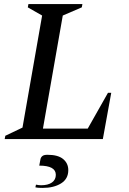

<svg xmlns="http://www.w3.org/2000/svg" viewBox="-20 -680 633 939"><path d="M3 0 6 -16 90 -56 186 -604 116 -644 119 -660H383L380 -644L287 -604L190 -51H409L508 -226H524L483 0ZM189 239Q181 239 170.5 238.5Q160 238 153 236L156 223Q170 226 181 226Q215 226 234 212.5Q253 199 253 175Q253 130 172 130L178 98Q180 89 187.5 83Q195 77 212 77Q264 77 289 98Q314 119 314 152Q314 195 278.5 217Q243 239 189 239Z"/></svg>

Font: Spectral Medium
Style: Italic
Weight: 500
Italic angle: -10°
Designer: Jean-Baptiste Levee
Foundry: Production Type
Version: Version 2.001